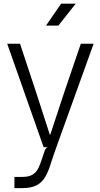

<svg xmlns="http://www.w3.org/2000/svg" viewBox="-20 -776 528 1012"><path d="M56 215.5V156.5H96.5Q133 156.5 152.2 144.2Q171.5 132 181.8 111Q192 90 200.5 63.5Q211 31 215.8 18Q220.5 5 231 0H210L18 -545.5H85.5L167.5 -298L242.5 -66.5H245L321.5 -298L406 -545.5H473.5L277 0Q259.5 49 247 88.8Q234.5 128.5 218.2 156.8Q202 185 173.8 200.2Q145.5 215.5 96.5 215.5ZM222.5 -641 302 -756.5H379L287.5 -641Z"/></svg>

Font: Spline Sans Light
Style: Regular
Weight: 300
Designer: Eben Sorkin, Mirko Velimirovic
Foundry: Sorkin Type
Version: Version 1.000; ttfautohint (v1.8.3)